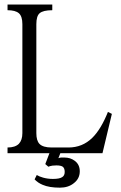

<svg xmlns="http://www.w3.org/2000/svg" viewBox="-20 -698 540 859"><path d="M13.7 -12.7H201.2L182.6 36.1L196.3 47.9Q203.1 44.9 214.8 43Q224.6 42 232.4 42Q252 42 260.7 47.9Q269.5 54.7 269.5 71.3Q269.5 87.9 257.8 94.7Q246.1 102.5 216.8 102.5Q193.4 102.5 172.9 96.7Q155.3 91.8 144.5 85L134.8 104.5Q149.4 120.1 170.9 128.9Q200.2 141.6 248 141.6Q285.2 141.6 309.6 122.1Q336.9 101.6 336.9 68.4Q336.9 38.1 314.5 21.5Q294.9 6.8 268.6 6.8Q260.7 6.8 252.9 6.8Q246.1 7.8 241.2 9.8L250 -12.7H438.5L480.5 -188.5L462.9 -197.3Q431.6 -119.1 392.6 -81.1Q348.6 -38.1 286.1 -38.1H210.9Q171.9 -38.1 156.2 -54.7Q142.6 -69.3 142.6 -102.5V-589.8Q142.6 -626 157.2 -638.7Q172.9 -652.3 213.9 -652.3V-677.7H13.7V-652.3Q48.8 -652.3 64.5 -638.7Q80.1 -625 80.1 -589.8V-102.5Q80.1 -71.3 64.5 -54.7Q47.9 -38.1 13.7 -38.1Z"/></svg>

Font: BatangChe
Style: Regular
Weight: 400
Monospace: yes
Version: Version 2.21